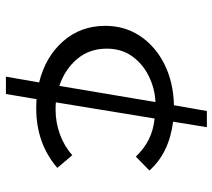

<svg xmlns="http://www.w3.org/2000/svg" viewBox="-56 -608 736 665"><g transform="rotate(90 312.5 -275.0)"><path d="M305 73H245L265 -42Q176 -64 122.5 -125Q69 -186 69 -271Q69 -339 104.5 -392Q140 -445 202 -476Q264 -507 344 -509L364 -623H420L401 -506Q510 -492 570 -424L522 -377Q493 -407 461 -422.5Q429 -438 390 -442L334 -100Q346 -99 360 -99Q403 -99 444.5 -114Q486 -129 517 -157L561 -105Q476 -32 355 -32Q338 -32 323 -33ZM148 -276Q148 -216 184 -173.5Q220 -131 277 -112L333 -445Q287 -443 244.5 -422.5Q202 -402 175 -365Q148 -328 148 -276Z"/></g></svg>

Font: Inconsolata Expanded Thin
Style: Regular
Weight: 100
Width: 7
Monospace: yes
Designer: Raph Levien, Cyreal, Brenton Simpson
Foundry: Raph Levien, Cyreal, Google
Version: Version 3.100; ttfautohint (v1.8.4.7-5d5b)